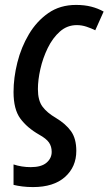

<svg xmlns="http://www.w3.org/2000/svg" viewBox="-20 -569 441 780"><path d="M114 191Q91 191 71 188.5Q51 186 35 182V99Q68 110 105 110Q148 110 169 92Q190 74 190 48Q190 26 179 10Q168 -6 139 -22Q90 -50 62.5 -87.5Q35 -125 35 -195Q35 -253 50.5 -315Q66 -377 97.5 -430Q129 -483 176.5 -516Q224 -549 289 -549Q323 -549 350.5 -542Q378 -535 401 -522L367 -446Q351 -454 331.5 -460.5Q312 -467 292 -467Q253 -467 223.5 -441Q194 -415 174 -374Q154 -333 144 -288.5Q134 -244 134 -207Q134 -161 152.5 -136Q171 -111 207 -90Q247 -66 268.5 -36Q290 -6 290 44Q290 109 244 150Q198 191 114 191Z"/></svg>

Font: Noto Sans Condensed Medium
Style: Italic
Weight: 500
Width: 3
Italic angle: -12°
Designer: Monotype Design Team
Foundry: Monotype Imaging Inc.
Version: Version 2.013; ttfautohint (v1.8.4.7-5d5b)